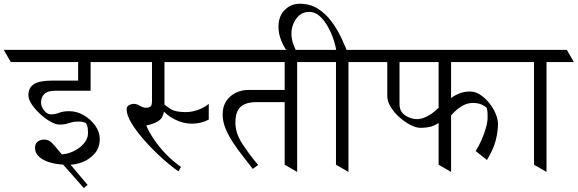

<svg xmlns="http://www.w3.org/2000/svg" viewBox="-62 -908 3051 1014"><path d="M412.6 -644.5 449.7 -580.1H-4.9L-42 -644.5ZM523.9 -644.5 561 -580.1H120.1L83 -644.5ZM416.5 -587.4V-428.7H229Q189.5 -428.7 172.1 -411.6Q154.8 -394.5 154.8 -367.2Q154.8 -344.7 171.1 -324.5Q187.5 -304.2 206.1 -304.2Q230.5 -304.2 250.5 -312.5Q270.5 -320.8 304.7 -320.8Q343.8 -320.8 380.6 -299.3Q417.5 -277.8 441.2 -244.4Q464.8 -210.9 464.8 -174.3Q464.8 -128.9 439.2 -98.4Q413.6 -67.9 375.5 -52.7Q337.4 -37.6 299.3 -37.6Q251 -37.6 210.9 -47.6Q170.9 -57.6 147 -77.9Q123 -98.1 123 -127.9Q123 -148.9 136.7 -159.9Q150.4 -170.9 171.4 -170.9Q185.5 -170.9 197.8 -164.3Q210 -157.7 225.1 -139.6L400.9 68.8L380.9 85.4L221.7 -95.2Q229.5 -93.3 237.1 -92.8Q244.6 -92.3 253.4 -92.3Q290 -92.3 324.2 -108.2Q358.4 -124 380.6 -149.7Q402.8 -175.3 402.8 -204.6Q402.8 -231.9 398.4 -243.7Q394 -255.4 392.1 -257.3Q390.1 -259.3 379.9 -262.7Q369.6 -266.1 354 -266.1Q330.6 -266.1 316.7 -262.2Q302.7 -258.3 289.3 -254.2Q275.9 -250 252.9 -250Q231.9 -250 204.1 -265.9Q176.3 -281.7 149.7 -306.2Q123 -330.6 105.5 -357.2Q87.9 -383.8 87.9 -405.3Q87.9 -444.3 116.9 -463.4Q146 -482.4 215.8 -482.4H350.6V-587.4Z M1040.5 -359.4V-276.4Q1000.5 -254.9 951.2 -254.9Q905.3 -254.9 860.8 -277.3Q816.4 -299.8 793 -332V-367.2Q814.5 -347.7 839.8 -331.8Q865.2 -315.9 917.5 -315.9Q952.1 -315.9 984.4 -327.9Q1016.6 -339.8 1040.5 -359.4ZM912.1 -644.5 949.2 -580.1H514.2L477.1 -644.5ZM1030.8 -644.5 1067.9 -580.1H599.6L562.5 -644.5ZM740.7 -620.1H806.6V-353Q806.6 -299.3 785.4 -277.8Q764.2 -256.3 710.4 -245.1Q725.1 -210.4 752 -170.7Q778.8 -130.9 815.2 -93.3Q851.6 -55.7 894 -26.4L880.4 -2.9Q837.9 -32.7 790.5 -75.7Q743.2 -118.7 701.4 -165.8Q659.7 -212.9 633.3 -256.1Q606.9 -299.3 606.9 -330.1Q606.9 -345.7 618.9 -352.5Q630.9 -359.4 645.5 -359.4Q660.2 -359.4 677.5 -349.1Q694.8 -338.9 711.9 -338.9Q722.7 -338.9 731.7 -344.5Q740.7 -350.1 740.7 -375Z M1424.8 -644.5 1461.9 -580.1H1021L983.9 -644.5ZM1614.7 -644.5 1651.9 -580.1H1209.5L1172.4 -644.5ZM1441.4 -38.1V-644.5H1507.3V0ZM1463.9 -433.1V-368.7H1294.4Q1235.4 -368.7 1208.3 -343.5Q1181.2 -318.4 1181.2 -260.7Q1181.2 -207 1213.9 -154.8Q1246.6 -102.5 1301.3 -36.6L1272.9 -16.1Q1249 -47.9 1221.4 -82.5Q1193.8 -117.2 1169.4 -154.1Q1145 -190.9 1129.4 -228.5Q1113.8 -266.1 1113.8 -303.7Q1113.8 -345.2 1132.8 -374Q1151.9 -402.8 1183.1 -418Q1214.4 -433.1 1251 -433.1Z M1885.7 -644.5 1922.9 -580.1H1605L1567.9 -644.5ZM1512.2 -621.1 1445.8 -648.4Q1429.7 -675.3 1419.2 -705.1Q1408.7 -734.9 1408.7 -766.1Q1408.7 -822.8 1441.7 -855.5Q1474.6 -888.2 1521 -888.2Q1576.2 -888.2 1617.7 -861.6Q1659.2 -835 1689.9 -793Q1720.7 -751 1742.9 -703.1Q1765.1 -655.3 1780.8 -612.8L1714.4 -640.1Q1711.4 -661.1 1700.7 -695.3Q1689.9 -729.5 1671.4 -763.9Q1652.8 -798.3 1627.7 -821.8Q1602.5 -845.2 1570.8 -845.2Q1541 -845.2 1520 -827.9Q1499 -810.5 1488 -784.2Q1477.1 -757.8 1477.1 -731.4Q1477.1 -702.6 1487.1 -674.6Q1497.1 -646.5 1512.2 -621.1ZM1712.4 -38.1V-644.5H1778.3V0Z M2284.2 -379.4 2285.6 -282.2Q2262.7 -261.2 2234.6 -247.1Q2206.5 -232.9 2158.2 -232.9Q2135.7 -232.9 2106 -248Q2076.2 -263.2 2048.1 -288.1Q2020 -313 2001.7 -342.5Q1983.4 -372.1 1983.4 -400.4V-632.3H2047.9V-358.9Q2047.9 -318.4 2077.9 -298.6Q2107.9 -278.8 2140.6 -278.8Q2164.6 -278.8 2192.6 -293Q2220.7 -307.1 2245.4 -330.3Q2270 -353.5 2284.2 -379.4ZM2298.8 -644.5 2335.9 -580.1H1876L1838.9 -644.5ZM2660.6 -644.5 2697.8 -580.1H2235.8L2198.7 -644.5ZM2254.4 -38.1V-644.5H2320.3V0ZM2279.8 -221.7V-350.1Q2288.6 -363.8 2308.3 -381.1Q2328.1 -398.4 2356.9 -411.6Q2385.7 -424.8 2420.4 -424.8Q2447.8 -424.8 2474.1 -407.7Q2500.5 -390.6 2521.7 -364Q2543 -337.4 2555.4 -308.1Q2567.9 -278.8 2567.9 -254.4Q2567.9 -213.9 2556.2 -167Q2544.4 -120.1 2509.8 -63Q2509.3 -63 2489.3 -79.1Q2469.2 -95.2 2450.2 -110.4Q2467.3 -137.2 2481.7 -169.9Q2496.1 -202.6 2504.6 -234.1Q2513.2 -265.6 2513.2 -288.6Q2513.2 -300.8 2512.7 -313.2Q2512.2 -325.7 2508.3 -337.9Q2500 -347.7 2481.2 -356Q2462.4 -364.3 2434.6 -364.3Q2406.7 -364.3 2380.6 -349.4Q2354.5 -334.5 2332.8 -312Q2311 -289.6 2297.1 -265.1Q2283.2 -240.7 2279.8 -221.7Z M2804.2 -644.5 2841.3 -580.1H2650.9L2613.8 -644.5ZM2931.6 -644.5 2968.8 -580.1H2778.3L2741.2 -644.5ZM2758.3 -38.1V-644.5H2824.2V0Z"/></svg>

Font: Annapurna SIL
Style: Regular
Weight: 400
Designer: Peter Martin, Annie Olsen
Foundry: SIL International
Version: Version 2.000